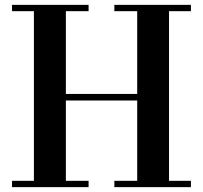

<svg xmlns="http://www.w3.org/2000/svg" viewBox="-20 -770 835 790"><path d="M765.5 -750V-724H675.5V-26H765.5V0H450.5V-26H544.5V-356.5H251V-26H344.5V0H29.5V-26H119.5V-724H29.5V-750H344.5V-724H251V-383.5H544.5V-724H450.5V-750Z"/></svg>

Font: Bodoni Moda 9pt SemiBold
Style: Regular
Weight: 600
Designer: Owen Earl
Foundry: indestructible type
Version: Version 2.005